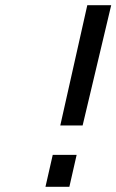

<svg xmlns="http://www.w3.org/2000/svg" viewBox="-20 -719 448 739"><path d="M183 -123H275L247 0H155ZM316 -699H408L298 -236H212Z"/></svg>

Font: Panefresco 500wt
Style: Italic
Weight: 700
Foundry: Campivisivi & Chank Co
Version: Version 1.000